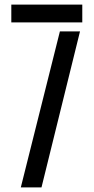

<svg xmlns="http://www.w3.org/2000/svg" viewBox="-20 -820 410 840"><path d="M29.5 -722V-800H340V-722ZM71 0 242 -682.5H330L161.5 0Z"/></svg>

Font: Big Shoulders Stencil Display SemiBold
Style: Regular
Weight: 600
Designer: Patric King
Foundry: XO Type Co
Version: Version 1.000